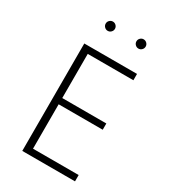

<svg xmlns="http://www.w3.org/2000/svg" viewBox="-246 -1162 1126 1277"><g transform="rotate(30 316.5 -523.0)"><path d="M140 0V-825H545V-776.5H194.5V-437.5H533V-389.5H194.5V-48.5H545V0ZM468.5 -975.5Q454 -975.5 443.5 -986Q433 -996.5 433 -1011Q433 -1025.5 443.5 -1036Q454 -1046.5 468.5 -1046.5Q483 -1046.5 493.5 -1036Q504 -1025.5 504 -1011Q504 -996.5 493.5 -986Q483 -975.5 468.5 -975.5ZM232.5 -975.5Q218 -975.5 207.5 -986Q197 -996.5 197 -1011Q197 -1025.5 207.5 -1036Q218 -1046.5 232.5 -1046.5Q247 -1046.5 257.5 -1036Q268 -1025.5 268 -1011Q268 -996.5 257.5 -986Q247 -975.5 232.5 -975.5Z"/></g></svg>

Font: Spartan Thin Light
Style: Regular
Weight: 300
Version: Version 1.004